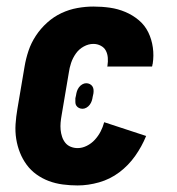

<svg xmlns="http://www.w3.org/2000/svg" viewBox="-20 -558 540 586"><path d="M217 8Q194 8 171.5 5Q149 2 129 -5.5Q109 -13 91.5 -25.5Q74 -38 61.5 -55Q49 -72 41 -92Q33 -112 29.5 -134Q26 -156 27.5 -179Q29 -202 33 -225L55 -355Q59 -379 67 -403Q75 -427 89.5 -449Q104 -471 124 -489Q144 -507 167.5 -518Q191 -529 216 -533.5Q241 -538 265 -538Q291 -538 315.5 -534.5Q340 -531 362.5 -521.5Q385 -512 403.5 -496.5Q422 -481 432.5 -459.5Q443 -438 446.5 -413Q450 -388 446 -363Q445 -361 445 -359Q445 -357 444 -355H307Q308 -356 308 -356.5Q308 -357 308 -358Q310 -370 309 -382Q308 -394 303 -403.5Q298 -413 287.5 -418.5Q277 -424 265 -424Q250 -424 235.5 -416Q221 -408 211.5 -394.5Q202 -381 197 -366Q192 -351 190 -336L168 -206Q166 -195 165 -184Q164 -173 165 -162Q166 -151 169.5 -140.5Q173 -130 179.5 -122Q186 -114 196 -110Q206 -106 217 -106Q231 -106 245 -113Q259 -120 269.5 -131.5Q280 -143 287 -156.5Q294 -170 298 -185L426 -143Q413 -111 392.5 -82Q372 -53 344 -32Q316 -11 282.5 -1.5Q249 8 217 8ZM232 -226Q226 -226 221 -228.5Q216 -231 213 -235.5Q210 -240 210 -246Q210 -252 210 -258L212 -267Q213 -274 215 -280Q217 -286 221 -291.5Q225 -297 231 -300.5Q237 -304 243 -304Q249 -304 254 -301.5Q259 -299 262 -294.5Q265 -290 265.5 -284Q266 -278 265 -272L263 -263Q262 -256 260 -250Q258 -244 254 -238.5Q250 -233 244 -229.5Q238 -226 232 -226Z"/></svg>

Font: Iosevka Slab Heavy
Style: Italic
Weight: 900
Italic angle: -9°
Monospace: yes
Designer: Belleve Invis
Foundry: Belleve Invis
Version: Version 11.1.0; ttfautohint (v1.8.3)